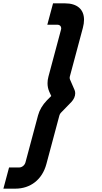

<svg xmlns="http://www.w3.org/2000/svg" viewBox="-129 -920 608 1150"><path d="M-37.7 210C54.3 210 124 155 148.7 63L226.9 -229C228.5 -235 232.1 -241 236.2 -245L298.4 -309C313.4 -324.8 321.5 -343.7 321.5 -361.2C321.5 -368.1 320.2 -374.8 317.6 -381L289.8 -445C288.1 -450 287.5 -455 289.1 -461L367.3 -753C372 -770.6 374.3 -786.8 374.3 -801.6C374.3 -863.5 334 -900 259.7 -900H188.7L154.4 -772H215.4C228.8 -772 237.7 -762.9 237.7 -750.5C237.7 -748.1 237.3 -745.6 236.6 -743L161.1 -461C157.5 -447.6 155.7 -434.3 155.7 -421.5C155.7 -403.7 159.1 -386.7 166 -371L178 -345L152 -319C125.8 -292 107.5 -261 98.9 -229L23.4 53C18.8 70 2.3 83 -13.7 83H-74.7L-108.7 210Z"/></svg>

Font: Manrope
Style: ExtraBoldItalic
Weight: 800
Italic angle: -15°
Designer: Mikhail Sharanda
Foundry: Mikhail Sharanda
Version: Version 4.502;hotconv 1.0.109;makeotfexe 2.5.65596